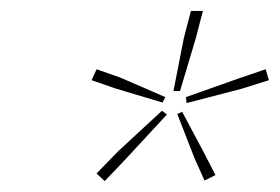

<svg xmlns="http://www.w3.org/2000/svg" viewBox="-20 -767 513 352"><path d="M157 -449 197 -490 277 -564 286 -557 211 -476 172 -435ZM191 -605 148 -620 157 -640 200 -625 283 -589 278 -579ZM337 -476 305 -558 314 -562 355 -485 375 -446 355 -436ZM317 -697 330 -747H352L339 -697L310 -600H298ZM321 -589 417 -623 467 -640 473 -620 422 -604 322 -578Z"/></svg>

Font: IBM Plex Serif Thin
Style: Italic
Weight: 100
Italic angle: -14°
Designer: Mike Abbink, Paul van der Laan, Pieter van Rosmalen
Foundry: Bold Monday
Version: Version 3.001